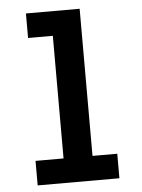

<svg xmlns="http://www.w3.org/2000/svg" viewBox="-53 -777 605 819"><g transform="rotate(-5 250.0 -367.5)"><path d="M75 0V-105H195V-630H89V-735H319V-105H425V0Z"/></g></svg>

Font: Iosevka SS18 Extrabold
Style: Regular
Weight: 800
Monospace: yes
Designer: Belleve Invis
Foundry: Belleve Invis
Version: Version 25.1.1; ttfautohint (v1.8.4)